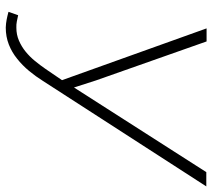

<svg xmlns="http://www.w3.org/2000/svg" viewBox="-56 -695 762 690"><g transform="rotate(90 325.0 -350.0)"><path d="M294.4 -234.9 269 -314 128.9 -711.4H82L268.1 -191.9L227.5 -132.3Q214.4 -113.3 199 -94.5Q183.6 -75.7 165.5 -61Q147.5 -46.4 126 -37.1Q104.5 -27.8 79.6 -27.8Q67.9 -27.3 56.9 -29.5Q45.9 -31.7 34.7 -34.2L22.5 0.5Q36.6 4.4 50.5 7.1Q64.5 9.8 79.1 10.3Q111.8 10.3 139.9 -0.7Q168 -11.7 191.4 -30.8Q214.8 -49.3 234.9 -73.5Q254.9 -97.7 271 -123.5L649.9 -710.4H598.6Z"/></g></svg>

Font: Roboto Mono ExtraLight
Style: Italic
Weight: 250
Italic angle: -10°
Monospace: yes
Designer: Google
Version: Version 3.000